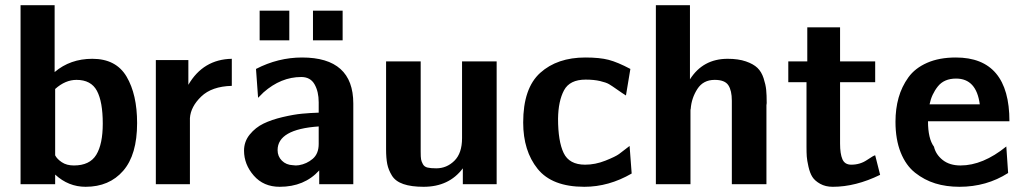

<svg xmlns="http://www.w3.org/2000/svg" viewBox="-20 -708 3936 738"><path d="M59 0V-688H190V-431Q250 -482 335 -482Q426 -482 466.5 -413.5Q507 -345 507 -235Q507 -113 453.5 -51.5Q400 10 309 10Q243 10 192 -37V0ZM192 -111Q199 -97 217.5 -84.5Q236 -72 264 -72Q325 -72 350 -113Q375 -154 375 -233Q375 -317 352.5 -359Q330 -401 274 -401Q231 -401 192 -366V-336V-166Z M579 0V-477H704V-426V-382Q761 -480 871 -482V-378Q794 -376 753.5 -337Q713 -298 710 -254V0Z M1183 -553V-667H1297V-553ZM978 -553V-667H1092V-553ZM918 -129Q918 -164 940 -191Q962 -218 993 -233Q1024 -248 1066.5 -258Q1109 -268 1141 -271Q1173 -274 1205 -275V-315Q1205 -356 1189 -384Q1173 -412 1138 -412Q1060 -412 993 -353L972 -332L964 -443Q1049 -487 1141 -487Q1338 -487 1338 -310V0H1207V-53Q1150 10 1055 10Q993 10 955.5 -33Q918 -76 918 -129ZM1047 -131Q1047 -107 1063.5 -90.5Q1080 -74 1106 -73Q1117 -71 1129 -73Q1159 -78 1182 -97.5Q1205 -117 1205 -155V-222Q1047 -211 1047 -131Z M1464 -134V-472H1597V-125Q1597 -104 1598.5 -95.5Q1600 -87 1605.5 -77Q1611 -67 1623 -64Q1635 -61 1657 -61Q1697 -61 1726.5 -90Q1756 -119 1756 -177V-472H1889V0H1759V-61Q1706 10 1608 10Q1561 10 1530.5 -0.5Q1500 -11 1486.5 -33Q1473 -55 1468.5 -77.5Q1464 -100 1464 -134Z M1991 -237Q1991 -369 2056.5 -428Q2122 -487 2230 -487Q2285 -487 2319.5 -478Q2354 -469 2403 -443L2386 -341Q2373 -349 2352.5 -363.5Q2332 -378 2321 -384.5Q2310 -391 2286.5 -396.5Q2263 -402 2231 -402Q2170 -402 2148 -361Q2126 -320 2125 -252Q2125 -165 2146.5 -120Q2168 -75 2229 -75Q2268 -75 2307 -90.5Q2346 -106 2359.5 -116Q2373 -126 2400 -147L2408 -41Q2320 10 2226 10Q2102 10 2046.5 -59Q1991 -128 1991 -237Z M2501 0V-688H2632V-467V-403Q2682 -482 2777 -482Q2818 -482 2847 -472Q2876 -462 2891.5 -447Q2907 -432 2915 -407.5Q2923 -383 2925 -363Q2927 -343 2927 -312Q2927 -310 2926.5 -307.5Q2926 -305 2926 -304V0H2793V-321Q2793 -360 2779.5 -380.5Q2766 -401 2727 -401Q2683 -401 2660.5 -366Q2638 -331 2635 -290Q2634 -288 2634 -283V0Z M3010 -392V-472H3083V-603H3209V-472H3344V-392H3209V-156Q3209 -117 3218 -96Q3227 -75 3252 -75Q3286 -75 3312.5 -93Q3339 -111 3344 -111L3363 -36Q3269 10 3181 10Q3153 10 3132.5 -1.5Q3112 -13 3102.5 -28Q3093 -43 3087.5 -67.5Q3082 -92 3081 -106.5Q3080 -121 3080 -143V-392Z M3422 -240Q3422 -290 3434 -332.5Q3446 -375 3471.5 -410.5Q3497 -446 3543.5 -466.5Q3590 -487 3654 -487Q3860 -487 3860 -242H3547Q3547 -175 3570 -144Q3577 -114 3603.5 -93Q3630 -72 3672 -72Q3758 -72 3848 -145L3855 -43Q3772 10 3668 10Q3617 10 3575 -3Q3533 -16 3497.5 -44Q3462 -72 3442 -122Q3422 -172 3422 -240ZM3553 -307H3746Q3733 -406 3655 -406Q3609 -406 3585 -376Q3561 -346 3553 -307Z"/></svg>

Font: Coval
Style: ExtraBold
Weight: 800
Foundry: Context Ltd
Version: Version 001.000